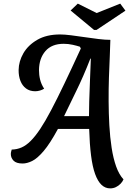

<svg xmlns="http://www.w3.org/2000/svg" viewBox="-20 -880 744 1060"><path d="M588.2 160Q561 160 540.3 140.4Q519.7 120.8 505.1 80.7Q490.5 40.5 482.7 -21.6Q474.8 -83.7 472.3 -168H299.8Q255.7 -86.8 220.8 -45.9Q185.8 -5 157.6 8.8Q129.3 22.7 104.8 22.7Q70 22.7 54.8 7Q39.7 -8.7 39.8 -29.7Q40 -37.7 41.6 -43.3Q43.2 -49 44.8 -54.3Q73.3 -54.7 98.8 -65.8Q124.2 -76.8 149.2 -101.8Q174.3 -126.7 202 -168.2Q229.7 -209.8 262.3 -271.8Q295 -333.7 335.3 -418Q375.7 -502.3 426.2 -612.2L421.2 -622Q406.7 -627 382 -632.6Q357.3 -638.2 331.7 -638.2Q265.5 -638.2 230.8 -598Q196 -557.8 195.3 -493.3Q195.2 -466 201.5 -440.4Q207.8 -414.8 223.7 -390.3Q213.3 -383.8 200.2 -380Q187 -376.2 174.2 -376.2Q144.2 -376.2 123.5 -391.8Q102.8 -407.3 92.7 -433.8Q82.5 -460.2 82.8 -493.2Q83.3 -541.2 109.2 -586.1Q135.2 -631 186.2 -660.4Q237.3 -689.8 311.8 -689.8Q336.2 -689.8 371.8 -685.3Q407.3 -680.8 447.2 -674.9Q487 -669 524.1 -664.5Q561.2 -660 589.3 -660Q588.7 -622.8 586.1 -568.8Q583.5 -514.8 581.4 -451.2Q579.3 -387.7 579.7 -320.7Q580 -253.5 583.7 -187.9Q587.3 -122.3 596.3 -64.1Q605.3 -5.8 621.2 39Q637.2 83.8 661.8 110.3Q656.5 123.3 645.3 134.7Q634.2 146 619.8 153Q605.5 160 588.2 160ZM333.8 -239H471.3Q471.3 -269.2 472.6 -319.9Q473.8 -370.7 476.6 -432.5Q479.3 -494.3 481.5 -556.3H478.8Q440 -456.8 400.5 -376.6Q361 -296.3 333.8 -239ZM499.2 -714.8 369.8 -822 409.5 -860 513.7 -808 643.8 -860 672.5 -821.2 513 -714.8Z"/></svg>

Font: Sansita Swashed Light
Style: Regular
Weight: 300
Designer: Pablo Cosgaya
Foundry: Omnibus-Type
Version: Version 1.003